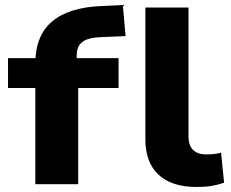

<svg xmlns="http://www.w3.org/2000/svg" viewBox="-20 -735 921 766"><path d="M121 0V-384H12V-503H163L121 -459V-482Q121 -593 188 -649.5Q255 -706 386 -711L470 -715L481 -591L386 -587Q353 -586 331 -579Q309 -572 297.5 -556.5Q286 -541 286 -513V-488L261 -503H453V-384H292V0ZM765 11Q665 11 612.5 -38Q560 -87 560 -178V-705H732V-191Q732 -168 739.5 -152Q747 -136 763 -127.5Q779 -119 802 -119Q819 -119 833.5 -120.5Q848 -122 862 -126L874 -6Q847 3 822.5 7Q798 11 765 11Z"/></svg>

Font: Nunito Sans 7pt SemiExpanded ExtraBold
Style: Regular
Weight: 800
Width: 6
Designer: Vernon Adams
Foundry: Vernon Adams
Version: Version 3.101;gftools[0.9.27]